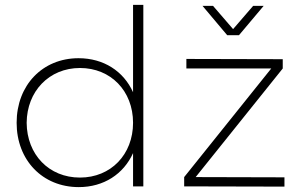

<svg xmlns="http://www.w3.org/2000/svg" viewBox="-20 -762 1231 785"><path d="M524 -385C485 -471 404 -524 301 -524C154 -524 48 -414 48 -260C48 -107 154 3 302 3C404 3 485 -50 524 -136V0H566V-742H524ZM957 -618 1058 -738H1015L933 -643L851 -738H808L909 -618ZM780 -38 1136 -482V-520L742 -521V-482H1089L733 -38V0L1143 1V-37ZM307 -36C180 -36 90 -130 89 -260C90 -389 181 -484 307 -484C433 -484 524 -390 524 -260C524 -130 433 -36 307 -36Z"/></svg>

Font: Montserrat ExtraLight
Style: Regular
Weight: 250
Designer: Julieta Ulanovsky
Foundry: Julieta Ulanovsky
Version: Version 4.000